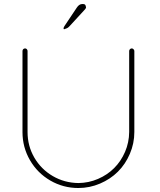

<svg xmlns="http://www.w3.org/2000/svg" viewBox="-20 -943 800 963"><path d="M92.8 -280.8V-687Q92.8 -692.4 96.4 -696.3Q100.1 -700.2 106 -700.2Q110.8 -700.2 114.5 -696.3Q118.2 -692.4 118.2 -687V-280.8Q118.2 -210.9 152.3 -152.3Q186.5 -93.8 244.9 -59.8Q303.2 -25.9 373 -24.9Q424.8 -25.4 471.7 -45.7Q518.6 -65.9 552.7 -100.1Q586.9 -134.3 607.2 -181.4Q627.4 -228.5 627.9 -280.8V-687Q627.9 -692.4 631.8 -696.3Q635.7 -700.2 641.1 -700.2Q645.5 -700.2 649.7 -696Q653.8 -691.9 653.8 -687V-280.8Q653.8 -223.6 631.3 -171.4Q608.9 -119.1 571.3 -81.8Q533.7 -44.4 481.7 -22.2Q429.7 0 373 0Q296.9 0 232.4 -37.4Q168 -74.7 130.4 -139.4Q92.8 -204.1 92.8 -280.8ZM306.2 -797.9Q298.8 -793.9 298.8 -800.8Q298.8 -805.2 303.2 -812L365.2 -904.8Q377 -922.9 393.1 -922.9Q401.9 -922.9 405.3 -920.7Q408.7 -918.5 409.7 -913.6Q410.6 -908.7 411.1 -908.2Q414.1 -903.3 400.9 -890.1L330.1 -813Q326.7 -809.6 324.2 -807.1Q321.8 -804.7 319.3 -803.5Q316.9 -802.2 315.7 -801.5Q314.5 -800.8 311.3 -799.8Q308.1 -798.8 306.2 -797.9Z"/></svg>

Font: Quicksand
Style: Light
Weight: 300
Designer: Andrew Paglinawan
Foundry: Andrew Paglinawan
Version: 1.002